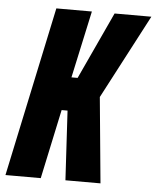

<svg xmlns="http://www.w3.org/2000/svg" viewBox="-61 -731 632 775"><g transform="rotate(5 255.5 -344.0)"><path d="M-10 0 136 -688H280L221 -416H246L372 -688H521L342 -347L375 0H233L217 -281H193L133 0Z"/></g></svg>

Font: Saira Condensed ExtraBold
Style: Italic
Weight: 800
Width: 3
Italic angle: -12°
Designer: Hector Gatti with collaboration of the Omnibus-Type team
Foundry: Omnibus-Type
Version: Version 1.101